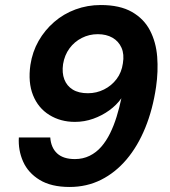

<svg xmlns="http://www.w3.org/2000/svg" viewBox="-20 -732 675 764"><path d="M257 12Q184 12 138 -16Q92 -44 72 -89Q52 -134 55 -185H180Q183 -144 207.5 -121.5Q232 -99 278 -99Q310 -99 336.5 -112Q363 -125 383 -148Q403 -171 418 -201.5Q433 -232 444 -267.5Q455 -303 463 -341Q444 -314 415 -293Q386 -272 351 -259.5Q316 -247 278 -247Q221 -247 176.5 -274.5Q132 -302 111.5 -353Q91 -404 101 -474Q109 -526 133.5 -569Q158 -612 195.5 -644.5Q233 -677 280.5 -694.5Q328 -712 381 -712Q457 -712 505 -684.5Q553 -657 577 -610.5Q601 -564 605.5 -506Q610 -448 601 -386Q588 -297 558 -223.5Q528 -150 483.5 -97.5Q439 -45 382 -16.5Q325 12 257 12ZM330 -361Q364 -361 394 -376Q424 -391 444 -417.5Q464 -444 469 -480Q475 -516 463.5 -542Q452 -568 427.5 -582Q403 -596 369 -596Q335 -596 305.5 -581Q276 -566 256.5 -539.5Q237 -513 231 -477Q226 -442 236 -416Q246 -390 269.5 -375.5Q293 -361 330 -361Z"/></svg>

Font: DM Sans 10pt
Style: Bold Italic
Weight: 700
Italic angle: -10°
Version: Version 4.004;gftools[0.9.30]